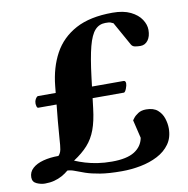

<svg xmlns="http://www.w3.org/2000/svg" viewBox="-80 -785 850 870"><g transform="rotate(-10 345.0 -349.5)"><path d="M59.1 2.4Q40.5 2.4 21.2 -6.1Q2 -14.6 2 -35.6Q2 -60.5 20.3 -77.1Q38.6 -93.8 69.8 -102.1Q101.1 -110.4 140.1 -110.4Q150.4 -120.6 153.6 -137.7Q156.7 -154.8 158.4 -185.3Q160.2 -215.8 165 -267.1L180.7 -425.3Q189 -508.8 223.4 -572.3Q257.8 -635.7 324 -671.4Q390.1 -707 493.7 -707Q543.9 -707 576.7 -690.9Q609.4 -674.8 625.2 -650.6Q641.1 -626.5 641.1 -602.1Q641.1 -572.3 627.7 -554.4Q614.3 -536.6 593.3 -536.6Q581.5 -536.6 569.1 -538.6Q556.6 -540.5 550.8 -550.8L490.2 -659.2Q482.4 -663.1 476.8 -665Q471.2 -667 454.1 -667Q425.3 -667 406 -646Q386.7 -625 373.5 -574.7Q360.4 -524.4 349.6 -436L332.5 -294.9Q325.7 -237.3 311.3 -198.5Q296.9 -159.7 271.7 -131.6Q246.6 -103.5 206.1 -77.1Q227.5 -67.9 253.4 -60.1Q279.3 -52.2 309.8 -47.6Q340.3 -43 375 -43Q443.8 -43 479 -65.2Q514.2 -87.4 521.5 -126.5L501.5 -210.4Q501.5 -210.4 508.8 -220.2Q516.1 -230 530.8 -239.5Q545.4 -249 567.4 -249Q601.6 -249 620.4 -232.7Q639.2 -216.3 646.7 -192.6Q654.3 -168.9 654.3 -147Q654.3 -104.5 633.3 -75Q612.3 -45.4 576.9 -27.1Q541.5 -8.8 498.5 -0.5Q455.6 7.8 411.6 7.8Q351.6 7.8 312 1.2Q272.5 -5.4 246.3 -14.4Q220.2 -23.4 202.4 -30.5Q184.6 -37.6 168.5 -38.1Q154.3 -25.9 137.7 -16.8Q121.1 -7.8 101.8 -2.7Q82.5 2.4 59.1 2.4ZM87.9 -341.3Q83 -341.8 81.1 -349.1Q79.1 -356.4 79.1 -362.8Q79.1 -373.5 84 -382.3Q88.9 -391.1 95.2 -393.6H490.2Q499.5 -393.1 499.5 -380.4Q499.5 -371.6 494.1 -357.7Q488.8 -343.8 482.9 -341.3Z"/></g></svg>

Font: Gelasio
Style: Bold Italic
Weight: 700
Italic angle: -8.5°
Designer: Eben Sorkin
Foundry: Eben Sorkin
Version: Version 1.008